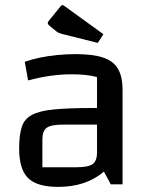

<svg xmlns="http://www.w3.org/2000/svg" viewBox="-20 -722 585 752"><path d="M208 10Q125 10 90 -24.5Q55 -59 55 -140Q55 -192 65 -224Q75 -256 105 -272Q135 -288 192.5 -293.5Q250 -299 345 -299H390V-234H227Q180 -234 163 -221.5Q146 -209 146 -176V-67H280Q326 -67 343 -79.5Q360 -92 360 -125V-420Q323 -431 259 -431Q220 -431 177 -425Q134 -419 90 -407L77 -480Q102 -489 135 -496Q168 -503 204.5 -506.5Q241 -510 276 -510Q344 -510 384 -496.5Q424 -483 442 -452.5Q460 -422 460 -370V0H414L387 -50Q317 10 208 10ZM363 -554 223 -589Q214 -592 210 -593.5Q206 -595 201 -599L174 -621Q167 -627 167 -632Q167 -636 174 -644L217 -697Q221 -702 225 -702Q228 -702 233 -698L385 -588Z"/></svg>

Font: Changa ExtraLight
Style: Regular
Weight: 400
Version: Version 3.002; ttfautohint (v1.8.2)